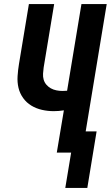

<svg xmlns="http://www.w3.org/2000/svg" viewBox="-20 -755 548 950"><path d="M303 175 332 0H261L296 -209Q283 -207 270.5 -206Q258 -205 246 -205Q216 -205 187.5 -211.5Q159 -218 135 -232.5Q111 -247 94.5 -270Q78 -293 71.5 -320.5Q65 -348 67 -378.5Q69 -409 74 -439L123 -735H248L196 -421Q194 -406 193 -390.5Q192 -375 196 -361Q200 -347 209.5 -336Q219 -325 231.5 -318Q244 -311 259 -308Q274 -305 289 -305Q295 -305 300.5 -305.5Q306 -306 312 -306L383 -735H508L404 -105H458L412 175Z"/></svg>

Font: Iosevka SS04 Extrabold Oblique
Style: Regular
Weight: 800
Italic angle: -9°
Monospace: yes
Designer: Belleve Invis
Foundry: Belleve Invis
Version: Version 19.0.0; ttfautohint (v1.8.4)